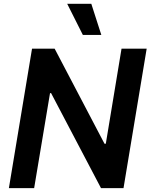

<svg xmlns="http://www.w3.org/2000/svg" viewBox="-20 -981 785 1001"><path d="M744.7 -727.3H613.6L531.6 -231.5H524.9L264.9 -727.3H147L26.3 0H158L240.8 -495.4H246.4L506.7 0H623.9ZM330.3 -961.3 411.9 -799H508.2L456 -961.3Z"/></svg>

Font: Margiela Sans Semi Bold
Style: Italic
Weight: 600
Italic angle: -9.39999°
Designer: Stefan Endress, Andreas Faust
Version: Version 1.100;FEAKit 1.0